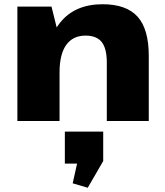

<svg xmlns="http://www.w3.org/2000/svg" viewBox="-20 -571 777 906"><path d="M484 -276Q484 -342 460 -372.5Q436 -403 384 -403Q324 -403 292.5 -359Q261 -315 261 -229L194 -140V-212Q194 -377 263.5 -464Q333 -551 464 -551Q576 -551 629 -492.5Q682 -434 682 -307V0H484ZM62 -540H223L261 -387V0H62ZM467 50V189L394 315L323 294L365 105L440 201H286V50Z"/></svg>

Font: Pathway Extreme ExtraBold
Style: Regular
Weight: 800
Designer: Eduardo Rodriguez Tunni
Foundry: Eduardo Rodriguez Tunni
Version: Version 1.001;gftools[0.9.26]